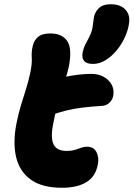

<svg xmlns="http://www.w3.org/2000/svg" viewBox="-20 -874 631 907"><path d="M273 13Q179 13 125.5 -25.5Q72 -64 56 -132.5Q40 -201 58 -292Q68 -341 79.5 -378.5Q91 -416 102.5 -452Q114 -488 123 -530Q132 -574 130 -601Q128 -628 134 -654Q140 -683 159.5 -699.5Q179 -716 218 -716Q272 -716 297 -681Q322 -646 305 -558Q299 -533 290.5 -505Q282 -477 271.5 -445.5Q261 -414 251 -377.5Q241 -341 233 -298Q222 -247 226 -217Q230 -187 247.5 -174Q265 -161 294 -161Q318 -161 334 -166Q350 -171 363.5 -176Q377 -181 391 -181Q423 -181 436 -155Q449 -129 442 -96Q431 -39 387.5 -13Q344 13 273 13ZM214 -327Q164 -308 143 -329.5Q122 -351 130 -391Q136 -423 152 -449Q168 -475 218 -492Q248 -502 281.5 -509.5Q315 -517 348.5 -521Q382 -525 411 -525Q446 -525 471 -510.5Q496 -496 508 -473Q520 -450 515 -422Q512 -404 498 -390Q484 -376 465 -374Q413 -371 372 -366Q331 -361 293.5 -352Q256 -343 214 -327ZM419 -572Q362 -572 370 -624Q372 -635 376 -647Q380 -659 390 -677Q414 -720 417 -744Q420 -768 423 -788Q427 -816 446.5 -835Q466 -854 503 -854Q548 -854 571.5 -829.5Q595 -805 590 -767Q586 -734 570.5 -699.5Q555 -665 531.5 -636.5Q508 -608 479 -590Q450 -572 419 -572Z"/></svg>

Font: Shantell Sans ExtraBold
Style: Italic
Weight: 800
Italic angle: -11°
Designer: Stephen Nixon, Anya Danilova, Shantell Martin
Foundry: Arrow Type
Version: Version 1.011;[c5ecc13dd]